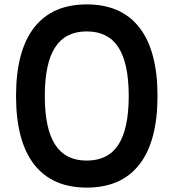

<svg xmlns="http://www.w3.org/2000/svg" viewBox="-20 -837 790 874"><path d="M375 17Q217 17 135 -89Q53 -195 53 -400Q53 -605 135 -711Q217 -817 375 -817Q533 -817 615 -711Q697 -605 697 -400Q697 -195 615 -89Q533 17 375 17ZM375 -106Q472 -106 519 -178.5Q566 -251 566 -400Q566 -549 519 -621.5Q472 -694 375 -694Q278 -694 231 -621.5Q184 -549 184 -400Q184 -251 231 -178.5Q278 -106 375 -106Z"/></svg>

Font: Martian Mono SemiExpanded Medium
Style: Regular
Weight: 500
Width: 6
Designer: Roman Shamin
Foundry: Evil Martians
Version: Version 1.000